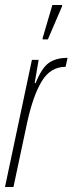

<svg xmlns="http://www.w3.org/2000/svg" viewBox="-20 -750 291 770"><path d="M108 -510H135L119 -417H123Q147 -477 175.5 -497.5Q204 -518 251 -518L243 -482Q183 -482 148 -425Q113 -368 89 -259L34 0H0ZM151 -592V-597L190 -730H229V-725L172 -592Z"/></svg>

Font: Saira Ultra Condensed Thin
Style: Italic
Weight: 100
Width: 1
Italic angle: -12°
Designer: Hector Gatti with collaboration of the Omnibus-Type team
Foundry: Omnibus-Type
Version: Version 1.001; ttfautohint (v1.8)